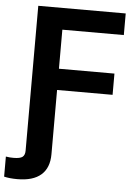

<svg xmlns="http://www.w3.org/2000/svg" viewBox="-95 -775 744 1033"><g transform="rotate(5 276.5 -258.5)"><path d="M-33.7 204.1V95.7Q-22.5 97.7 -12.2 98.4Q-2 99.1 7.8 99.1Q43 99.1 56.2 88.9Q69.3 78.6 69.3 54.7V-62.5H209.5V62Q209.5 135.7 166 173.6Q122.6 211.4 38.1 211.4Q17.1 211.4 -1.5 209.5Q-20 207.5 -33.7 204.1ZM69.3 0V-727.5H541.5V-610.8H209.5V-399.9H509.3V-285.2H209.5V0Z"/></g></svg>

Font: Inter
Style: 650
Weight: 650
Designer: Rasmus Andersson
Foundry: rsms
Version: Version 4.001;git-66647c0bb